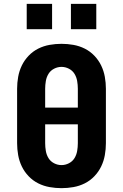

<svg xmlns="http://www.w3.org/2000/svg" viewBox="-20 -971 640 999"><path d="M300 8Q269 8 238 2.5Q207 -3 179 -17Q151 -31 129 -54Q107 -77 93.5 -105Q80 -133 74.5 -164Q69 -195 69 -226V-509Q69 -540 74.5 -571Q80 -602 93.5 -630Q107 -658 129 -681Q151 -704 179 -718Q207 -732 238 -737.5Q269 -743 300 -743Q331 -743 362 -737.5Q393 -732 421 -718Q449 -704 471 -681Q493 -658 506.5 -630Q520 -602 525.5 -571Q531 -540 531 -509V-226Q531 -195 525.5 -164Q520 -133 506.5 -105Q493 -77 471 -54Q449 -31 421 -17Q393 -3 362 2.5Q331 8 300 8ZM385 -411V-509Q385 -529 381.5 -549.5Q378 -570 367.5 -587Q357 -604 338.5 -613.5Q320 -623 300 -623Q280 -623 261.5 -613.5Q243 -604 232.5 -587Q222 -570 218.5 -549.5Q215 -529 215 -509V-411ZM300 -112Q320 -112 338.5 -121.5Q357 -131 367.5 -148Q378 -165 381.5 -185.5Q385 -206 385 -226V-324H215V-226Q215 -206 218.5 -185.5Q222 -165 232.5 -148Q243 -131 261.5 -121.5Q280 -112 300 -112ZM349 -819V-951H481V-819ZM119 -819V-951H251V-819Z"/></svg>

Font: Iosevka SS04 Heavy Extended
Style: Regular
Weight: 900
Width: 7
Monospace: yes
Designer: Belleve Invis
Foundry: Belleve Invis
Version: Version 19.0.0; ttfautohint (v1.8.4)